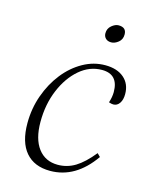

<svg xmlns="http://www.w3.org/2000/svg" viewBox="-101 -702 626 782"><g transform="rotate(15 212.5 -310.5)"><path d="M185 12Q118 12 82 -30Q46 -72 46 -152Q46 -214 66 -270Q86 -326 120 -369Q154 -412 198.5 -437Q243 -462 292 -462Q342 -462 371 -437Q400 -412 400 -369Q400 -345 390 -330.5Q380 -316 364 -316Q356 -316 345 -320Q353 -344 353 -365Q353 -440 284 -440Q232 -440 189.5 -403.5Q147 -367 121.5 -306Q96 -245 96 -171Q96 -99 126 -59.5Q156 -20 209 -20Q248 -20 282 -40.5Q316 -61 354 -108L367 -95Q292 12 185 12ZM290 -558Q275 -558 266.5 -566.5Q258 -575 258 -588Q258 -608 273 -620.5Q288 -633 302 -633Q335 -633 335 -603Q335 -582 320 -570Q305 -558 290 -558Z"/></g></svg>

Font: Petrona ExtraLight
Style: Italic
Weight: 200
Italic angle: -9°
Designer: Ringo R. Seeber
Foundry: Ringo R. Seeber
Version: Version 2.001; ttfautohint (v1.8.3)